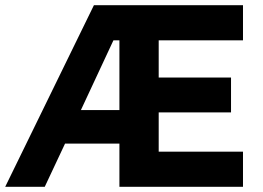

<svg xmlns="http://www.w3.org/2000/svg" viewBox="-21 -718 1009 738"><path d="M438 0V-166H229L151 0H-1L340 -698H913V-563H589V-420H867V-286H589V-135H913V0ZM438 -563H415L290 -295H438Z"/></svg>

Font: IBM Plex Sans
Style: Bold
Weight: 700
Designer: Mike Abbink, Paul van der Laan, Pieter van Rosmalen
Foundry: Bold Monday
Version: Version 3.201